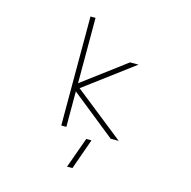

<svg xmlns="http://www.w3.org/2000/svg" viewBox="-138 -889 1276 1283"><g transform="rotate(15 500.0 -247.0)"><path d="M438.5 257.8 514.6 45.9H550.8L475.6 257.8ZM365.2 -243.2V2H330.1V-752H365.2V-299.8L665 -524.4H723.6L383.8 -270.5L727.5 2H671.9Z"/></g></svg>

Font: GenEi Gothic M ExtraLight
Style: Regular
Weight: 200
Designer: o_tamon (Modified); [Source Han Sans]
Ryoko NISHIZUKA  (kana & ideographs); Paul D. Hunt (Latin, Greek & Cyrillic); Wenl
Version: Version 1.1a;Original Version 1.004